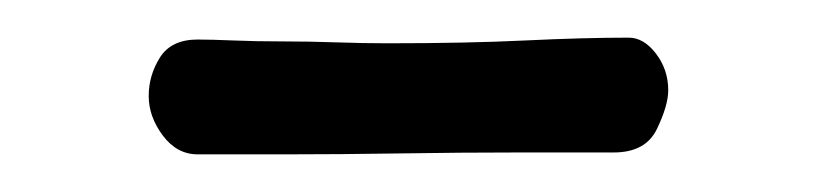

<svg xmlns="http://www.w3.org/2000/svg" viewBox="-20 -320 433 102"><path d="M314 -300Q322 -300 328.5 -291.5Q335 -283 335 -272Q335 -264 329 -251.5Q323 -239 306 -239Q286 -239 255.5 -239Q225 -239 193 -238.5Q161 -238 132 -238Q103 -238 85 -238Q74 -238 66.5 -248Q59 -258 59 -269Q59 -280 65 -289.5Q71 -299 85 -299Q92 -299 104 -298.5Q116 -298 130 -298Q144 -298 158.5 -297.5Q173 -297 186 -297Q228 -297 259 -298.5Q290 -300 314 -300Z"/></svg>

Font: Life Savers
Style: Bold
Weight: 700
Designer: Pablo Impallari, Rodrigo Fuenzalida, Brenda Gallo
Foundry: Pablo Impallari, Rodrigo Fuenzalida, Brenda Gallo
Version: Version 3.001; ttfautohint (v0.95) -l 8 -r 50 -G 200 -x 14 -